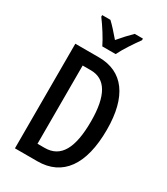

<svg xmlns="http://www.w3.org/2000/svg" viewBox="-227 -1038 986 1135"><g transform="rotate(30 266.5 -470.0)"><path d="M216 -780H307C328 -824 372 -889 401 -929V-940H345C314 -909 295 -889 262 -850C233 -884 203 -918 179 -940H123V-929C156 -885 196 -822 216 -780ZM486 -367C486 -593 396 -714 231 -714H70V0H223C394 0 486 -127 486 -367ZM380 -363C380 -181 331 -90 221 -90H172V-624H228C328 -624 380 -539 380 -363Z"/></g></svg>

Font: Noto Sans Bengali ExtraCondensed Medium
Style: Regular
Weight: 500
Width: 2
Designer: Joana Ranito - Universal Thirst; Jelle Bosma - Monotype Design Team
Foundry: Universal Thirst ehf.
Version: Version 3.000